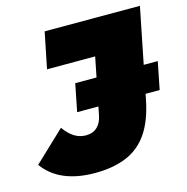

<svg xmlns="http://www.w3.org/2000/svg" viewBox="-164 -800 891 917"><g transform="rotate(-15 282.0 -342.0)"><path d="M196 16Q108 16 44.5 -11Q-19 -38 -58 -92L93 -235Q116 -202 142.5 -185.5Q169 -169 200 -169Q234 -169 255.5 -189Q277 -209 284 -246L339 -522H101L137 -700H608L520 -260Q500 -159 458 -98.5Q416 -38 350.5 -11Q285 16 196 16ZM187 -287 214 -423H622L595 -287Z"/></g></svg>

Font: Montserrat Thin Black
Style: Italic
Weight: 900
Italic angle: -11.3°
Version: Version 9.000